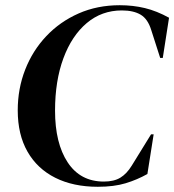

<svg xmlns="http://www.w3.org/2000/svg" viewBox="-20 -698 668 736"><path d="M355 18Q261 18 192 -16.5Q123 -51 85.5 -116.5Q48 -182 48 -275Q48 -358 76.5 -431Q105 -504 157.5 -559.5Q210 -615 281.5 -646.5Q353 -678 439 -678Q490 -678 535.5 -667Q581 -656 628 -630L604 -476H594L560 -582Q547 -625 519.5 -641.5Q492 -658 447 -658Q370 -658 312.5 -609.5Q255 -561 223 -474.5Q191 -388 191 -274Q191 -149 239.5 -75.5Q288 -2 378 -2Q417 -2 441.5 -17Q466 -32 485 -63L559 -183H569L545 -31Q506 -9 461.5 4.5Q417 18 355 18Z"/></svg>

Font: DeepMind Serif Display
Style: Italic
Weight: 400
Italic angle: -12°
Designer: Frank Grießhammer / Modifications: Colophon Foundry
Foundry: Colophon Foundry
Version: Version 5.003; ttfautohint (v1.8.2)